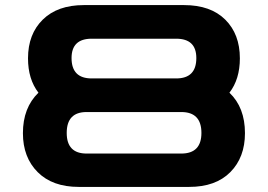

<svg xmlns="http://www.w3.org/2000/svg" viewBox="-20 -734 1052 754"><path d="M289 0Q186 0 128 -58Q70 -116 70 -211Q70 -311 131 -370Q90 -423 90 -505Q90 -600 148 -657Q206 -714 309 -714H703Q807 -714 864.5 -657Q922 -600 922 -505Q922 -423 881 -370Q942 -312 942 -211Q942 -116 884.5 -58Q827 0 723 0ZM340 -426H672Q751 -426 751 -506Q751 -582 672 -582H340Q261 -582 261 -506Q261 -426 340 -426ZM320 -131H692Q771 -131 771 -212Q771 -294 692 -294H320Q242 -294 242 -212Q242 -131 320 -131Z"/></svg>

Font: Zen Dots
Style: Regular
Weight: 400
Designer: Yoshimichi Ohira
Foundry: A-1 Corp ZenFonts
Version: Version 1.000; ttfautohint (v1.8.3)